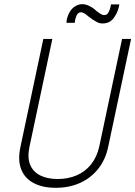

<svg xmlns="http://www.w3.org/2000/svg" viewBox="-20 -886 646 917"><path d="M510 -865 507 -850Q504 -837 497 -825Q490 -813 476 -814Q469 -814 460.5 -819.5Q452 -825 445 -830Q437 -837 428.5 -844Q420 -851 409 -856Q394 -865 375.5 -866Q357 -867 339 -856Q327 -849 319 -838Q311 -827 306 -815Q301 -803 299 -792L297 -777H337L339 -792Q341 -799 344.5 -809Q348 -819 355 -824Q364 -829 373 -826.5Q382 -824 388 -819Q396 -813 404.5 -806Q413 -799 422 -793Q433 -786 444 -780Q455 -774 470 -774Q503 -774 521.5 -798Q540 -822 547 -850L550 -865ZM497 -186 606 -700H563L454 -186Q443 -136 415 -101Q387 -66 346 -48.5Q305 -31 255 -31Q206 -31 171.5 -48.5Q137 -66 123.5 -100.5Q110 -135 121 -186L230 -700H187L78 -186Q64 -122 81 -78Q98 -34 141 -11.5Q184 11 246 11Q310 11 361.5 -12Q413 -35 448.5 -79Q484 -123 497 -186Z"/></svg>

Font: Advent Pro Light
Style: Italic
Weight: 300
Italic angle: -12°
Version: Version 3.000